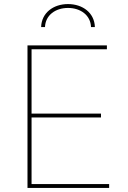

<svg xmlns="http://www.w3.org/2000/svg" viewBox="-20 -923 628 943"><path d="M115 0H516V-19H135V-346H476V-365H135V-681H505V-700H115ZM182 -790H201C203 -848 252 -884 314 -884C376 -884 425 -848 427 -790H446C444 -860 386 -903 314 -903C242 -903 184 -860 182 -790Z"/></svg>

Font: Chess Sans Thin
Style: Regular
Weight: 100
Designer: Wolf Bōese
Foundry: Wolf Bōese
Version: Version 7.223;Glyphs 3.3 (3306)